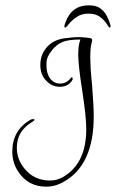

<svg xmlns="http://www.w3.org/2000/svg" viewBox="-20 -615 434 719"><path d="M314 -595Q341 -595 356.5 -583Q372 -571 379.5 -556Q387 -541 390 -532Q393 -524 394 -518Q395 -512 390 -512Q388 -512 380 -525Q372 -538 355.5 -551Q339 -564 311 -564Q285 -564 266.5 -551Q248 -538 238 -525Q228 -512 224 -512Q221 -512 221 -516Q221 -521 226 -533Q230 -545 239.5 -559.5Q249 -574 267 -584.5Q285 -595 314 -595ZM153 84Q84 84 47 26Q26 -7 26 -47Q26 -128 95 -167Q99 -169 104 -169Q109 -169 109 -167Q109 -163 100 -158Q43 -124 43 -62Q43 -17 73 18Q109 61 167 61Q193 61 214 49Q303 -1 303 -131Q303 -179 288 -275Q273 -371 273 -409Q273 -425 274.5 -439Q276 -453 281 -467Q234 -467 213 -457Q191 -448 174 -426Q166 -416 160 -404Q154 -392 154 -378V-368Q154 -339 169 -319Q184 -302 205 -302Q230 -302 247 -325L249 -326Q250 -326 251 -325Q252 -324 252 -318V-317Q237 -290 204 -290Q174 -290 153 -313Q131 -335 131 -372Q131 -411 156 -439Q178 -464 217 -471Q233 -473 247.5 -474.5Q262 -476 275 -476Q283 -476 289.5 -475.5Q296 -475 303 -474Q306 -474 316.5 -472.5Q327 -471 325 -462Q318 -440 318 -399Q318 -384 319.5 -358Q321 -332 325 -294Q331 -219 331 -179Q331 2 220 65Q188 84 153 84Z"/></svg>

Font: Puppies Play
Style: Regular
Weight: 400
Designer: Robert E. Leuschke
Foundry: Robert E. Leuschke
Version: Version 1.010; ttfautohint (v1.8.3)